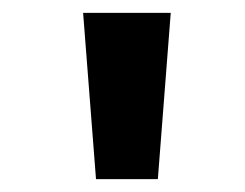

<svg xmlns="http://www.w3.org/2000/svg" viewBox="-20 -749 380 298"><path d="M129 -471 109 -729H245L225 -471Z"/></svg>

Font: Noto Sans Devanagari
Style: Regular
Weight: 400
Designer: Jelle Bosma - Monotype Design Team
Foundry: Monotype Imaging Inc.
Version: Version 2.003